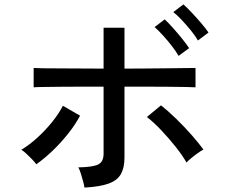

<svg xmlns="http://www.w3.org/2000/svg" viewBox="-20 -863 1040 873"><path d="M364 -10Q363 -20 358 -38Q353 -56 347.5 -74Q342 -92 336 -102Q401 -103 426 -115Q451 -127 451 -164V-469Q409 -469 358 -469Q307 -469 258.5 -468.5Q210 -468 176 -467.5Q142 -467 133 -466V-554Q143 -553 177 -552.5Q211 -552 258.5 -552Q306 -552 357 -551.5Q408 -551 451 -551V-737H546V-551Q587 -551 639 -551.5Q691 -552 740.5 -552.5Q790 -553 825 -553.5Q860 -554 869 -554V-466Q859 -467 824 -467.5Q789 -468 740.5 -468.5Q692 -469 640.5 -469Q589 -469 546 -469V-147Q546 -101 530 -72Q514 -43 474.5 -28.5Q435 -14 364 -10ZM145 -116Q139 -125 126 -138.5Q113 -152 99.5 -164.5Q86 -177 77 -182Q115 -205 151.5 -238.5Q188 -272 218 -309.5Q248 -347 266 -382L344 -337Q323 -297 290 -255.5Q257 -214 219.5 -178Q182 -142 145 -116ZM828 -124Q810 -156 779 -195Q748 -234 713.5 -270.5Q679 -307 648 -331L712 -384Q744 -359 781 -323Q818 -287 851 -249.5Q884 -212 905 -183Q895 -178 879.5 -167Q864 -156 849.5 -144Q835 -132 828 -124ZM792 -609Q780 -630 761 -654.5Q742 -679 721 -702Q700 -725 683 -740L729 -775Q744 -761 766 -736.5Q788 -712 808.5 -686.5Q829 -661 840 -644ZM880 -679Q868 -700 848 -724.5Q828 -749 807 -771.5Q786 -794 768 -808L814 -843Q829 -830 851.5 -806Q874 -782 895.5 -757Q917 -732 928 -715Z"/></svg>

Font: Zen Kaku Gothic New Medium
Style: Regular
Weight: 500
Designer: Yoshimichi Ohira
Foundry: Positype
Version: Version 1.002